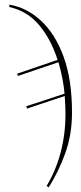

<svg xmlns="http://www.w3.org/2000/svg" viewBox="-20 -564 349 824"><path d="M180 234Q218 172 239.5 93Q261 14 261 -76Q261 -88 260 -112.5Q259 -137 258 -152L96 -98L93 -108L257 -162Q254 -196 247.5 -228.5Q241 -261 231 -297L57 -238L54 -248L227 -307Q200 -393 149.5 -454.5Q99 -516 20 -534V-544Q94 -532 155.5 -475.5Q217 -419 253 -320.5Q289 -222 289 -81Q289 13 260.5 92.5Q232 172 189 240Z"/></svg>

Font: Noto Serif Display SemiCondensed Thin
Style: Regular
Weight: 100
Width: 4
Designer: Monotype Design Team
Foundry: Monotype Imaging Inc.
Version: Version 2.009